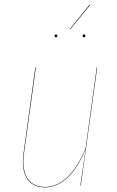

<svg xmlns="http://www.w3.org/2000/svg" viewBox="-20 -812 512 841"><path d="M373 -792 375 -790 287.1 -683.1 285.2 -684.1ZM219.2 -654.8Q219.2 -661.1 225.1 -661.1Q231 -661.1 231 -654.8Q231 -648.9 225.1 -648.9Q219.2 -648.9 219.2 -654.8ZM348.1 -648.9Q341.8 -648.9 341.8 -654.8Q341.8 -661.1 348.1 -661.1Q354 -661.1 354 -654.8Q354 -648.9 348.1 -648.9ZM175.8 8.8Q123 8.8 98.1 -30.5Q73.2 -69.8 83 -140.1L134.8 -517.1H137.2L85 -140.1Q75.2 -71.8 99.6 -32.5Q124 6.8 175.8 6.8Q231 6.8 276.4 -37.4Q321.8 -81.5 355 -163.1L403.8 -517.1H405.8L334 0H332L355 -159.2Q322.3 -78.6 276.6 -34.9Q231 8.8 175.8 8.8Z"/></svg>

Font: Fira Sans Compressed Two
Style: Italic
Weight: 100
Width: 3
Italic angle: -8°
Designer: Carrois Corporate & Edenspiekermann AG
Foundry: Carrois Corporate GbR & Edenspiekermann AG
Version: Version 4.203;PS 004.203;hotconv 1.0.88;makeotf.lib2.5.64775